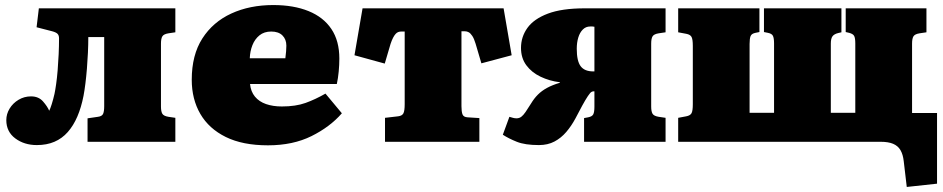

<svg xmlns="http://www.w3.org/2000/svg" viewBox="-20 -562 3739 761"><path d="M126 13Q76 13 40.5 -13.5Q5 -40 5 -86Q5 -110 18 -131.5Q31 -153 53.5 -166.5Q76 -180 103 -180Q133 -180 150.5 -160Q168 -140 175 -123Q179 -130 185 -149Q191 -168 196 -190Q199 -204 202.5 -228.5Q206 -253 208.5 -283.5Q211 -314 212.5 -347Q214 -380 214 -410Q214 -422 208 -428Q202 -434 187 -438L125 -454L134 -529H675V-434L648 -430Q629 -427 623.5 -418Q618 -409 618 -389V-140Q618 -120 623.5 -111Q629 -102 648 -99L675 -95V0H327V-93L368 -99Q384 -101 388.5 -110.5Q393 -120 393 -141V-415H330Q330 -385 328.5 -353Q327 -321 324.5 -290Q322 -259 318.5 -231Q315 -203 311 -182Q302 -136 286.5 -100Q271 -64 248.5 -38.5Q226 -13 195.5 0Q165 13 126 13Z M1042 14Q942 14 875 -19Q808 -52 774 -110.5Q740 -169 740 -246Q740 -344 782 -409.5Q824 -475 897 -508.5Q970 -542 1063 -542Q1144 -542 1203 -518Q1262 -494 1293.5 -447Q1325 -400 1325 -330Q1325 -305 1322.5 -278.5Q1320 -252 1315 -229H971Q974 -199 990.5 -179Q1007 -159 1034.5 -149.5Q1062 -140 1097 -140Q1152 -140 1191 -154Q1230 -168 1270 -191L1335 -113Q1288 -59 1214.5 -22.5Q1141 14 1042 14ZM970 -331H1111Q1113 -347 1114 -359Q1115 -371 1115 -381Q1115 -406 1099.5 -421.5Q1084 -437 1055 -437Q1027 -437 1008.5 -422Q990 -407 980.5 -383Q971 -359 970 -331Z M1506 0V-95L1558 -101Q1574 -103 1579 -113Q1584 -123 1584 -149V-437H1570Q1564 -437 1558.5 -435Q1553 -433 1548 -427.5Q1543 -422 1538 -412.5Q1533 -403 1528 -388L1505 -310L1385 -343L1417 -529H1976L2008 -343L1888 -311L1865 -389Q1859 -409 1852 -419.5Q1845 -430 1838 -434Q1831 -438 1823 -438H1809V-141Q1809 -120 1813 -109Q1817 -98 1833 -97L1880 -94V0Z M2116 13Q2061 13 2028.5 0Q1996 -13 1973 -28L1999 -99Q2006 -97 2013 -95Q2020 -93 2027 -93Q2038 -93 2046 -99Q2054 -105 2063 -118Q2072 -131 2085 -152Q2097 -172 2112 -187Q2127 -202 2148 -213.5Q2169 -225 2199 -234V-236Q2158 -241 2122.5 -258Q2087 -275 2066 -303.5Q2045 -332 2045 -372Q2045 -416 2070.5 -451.5Q2096 -487 2151.5 -508Q2207 -529 2298 -529H2618V-434L2591 -430Q2572 -427 2566.5 -418Q2561 -409 2561 -389V-140Q2561 -120 2566.5 -111Q2572 -102 2591 -99L2618 -95V0H2295V-94L2311 -97Q2327 -100 2331.5 -109Q2336 -118 2336 -139V-200Q2334 -200 2332.5 -200Q2331 -200 2329 -199.5Q2327 -199 2325 -198Q2320 -196 2310 -181Q2300 -166 2287.5 -143Q2275 -120 2261 -93Q2245 -63 2224.5 -39Q2204 -15 2177.5 -1Q2151 13 2116 13ZM2331 -279H2336V-456Q2332 -457 2328 -457Q2324 -457 2319 -457Q2302 -457 2290 -445Q2278 -433 2272 -413Q2266 -393 2266 -369Q2266 -320 2281.5 -299.5Q2297 -279 2331 -279Z M3574 179 3562 77Q3559 50 3549 33Q3539 16 3520 8Q3501 0 3471 0H2668V-95L2700 -101Q2716 -104 2721 -113.5Q2726 -123 2726 -149V-380Q2726 -406 2721 -415.5Q2716 -425 2700 -428L2668 -434V-529H2990V-435L2975 -432Q2959 -429 2955 -419Q2951 -409 2951 -388V-115H3048V-390Q3048 -411 3043.5 -420Q3039 -429 3023 -432L3008 -435V-529H3315V-434L3302 -431Q3286 -427 3279.5 -418Q3273 -409 3273 -389V-115H3370V-390Q3370 -411 3365.5 -419.5Q3361 -428 3345 -432L3332 -435V-529H3652V-434L3625 -430Q3606 -427 3600.5 -418Q3595 -409 3595 -389V-114H3694V166Z"/></svg>

Font: Literata Variable Black
Style: Regular
Weight: 900
Designer: Latin by Veronika Burian and Jose Scaglione. Greek by Irene Vlachou. Cyrillic by Vera Evstafieva.
Foundry: TypeTogether
Version: Version 3.021